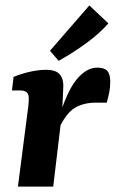

<svg xmlns="http://www.w3.org/2000/svg" viewBox="-20 -687 426 707"><path d="M46 0 81 -271Q83 -282 84.5 -297.5Q86 -313 86 -325Q86 -341 78 -347.5Q70 -354 54 -354H24L30 -404Q66 -418 96 -424Q126 -430 149 -430Q187 -430 201 -412Q215 -394 213 -364L209 -277L176 0ZM195 -247Q227 -353 263 -395.5Q299 -438 338 -438Q364 -438 375 -426Q386 -414 386 -386Q386 -364 382 -345Q378 -326 373 -309H333Q288 -309 256 -290Q224 -271 197 -214ZM164 -500 309 -667 379 -601Q348 -565 299 -529Q250 -493 196 -463Z"/></svg>

Font: Yrsa
Style: Bold Italic
Weight: 700
Italic angle: -7.10001°
Version: Version 2.004